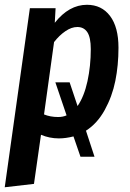

<svg xmlns="http://www.w3.org/2000/svg" viewBox="-32 -563 541 802"><path d="M462.9 -363.8Q462.9 -290 449.7 -224.9Q436.5 -159.7 405.3 -103.3Q374 -46.9 327.1 -17.1L362.8 91.8H304.2L274.9 6.8Q242.7 15.1 213.9 15.1Q174.8 15.1 139.2 0L109.9 205.1L-12.2 219.2L92.8 -528.8H200.2L196.8 -467.8Q256.3 -543 331.1 -543Q392.6 -543 427.7 -496.3Q462.9 -449.7 462.9 -363.8ZM210.9 -74.2Q230.5 -74.2 246.1 -81.1L199.2 -219.2H258.8L292 -120.1Q319.3 -159.7 333.3 -223.4Q347.2 -287.1 347.2 -357.9Q347.2 -406.7 332.8 -428.5Q318.4 -450.2 291 -450.2Q266.6 -450.2 241 -432.6Q215.3 -415 193.8 -387.2L151.9 -85Q178.2 -74.2 210.9 -74.2Z"/></svg>

Font: Fira Sans Compressed Medium
Style: Italic
Weight: 500
Width: 3
Italic angle: -8°
Designer: Carrois Corporate & Edenspiekermann AG
Foundry: Carrois Corporate GbR & Edenspiekermann AG
Version: Version 4.203;PS 004.203;hotconv 1.0.88;makeotf.lib2.5.64775